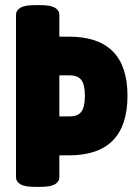

<svg xmlns="http://www.w3.org/2000/svg" viewBox="-20 -722 520 744"><path d="M113 2Q76 2 59 -8Q42 -18 42 -36V-664Q42 -682 59 -692Q76 -702 113 -702H139Q176 -702 193 -692Q210 -682 210 -664V-580H247Q474 -580 474 -351Q474 -120 247 -120H210V-36Q210 -18 193 -8Q176 2 139 2ZM250 -430H210V-271H250Q282 -271 295.5 -289.5Q309 -308 309 -351Q309 -393 295.5 -411.5Q282 -430 250 -430Z"/></svg>

Font: Asap Condensed ExtraBold
Style: Regular
Weight: 800
Width: 3
Designer: Pablo Cosgaya
Foundry: Omnibus-Type
Version: Version 3.001; ttfautohint (v1.8.4.7-5d5b)